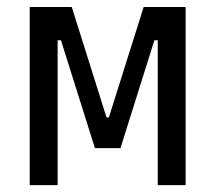

<svg xmlns="http://www.w3.org/2000/svg" viewBox="-20 -538 626 558"><path d="M66.4 0V-517.6H188.5L289.6 -196.8H296.4L397.5 -517.6H519.5V0H438.5V-420.9H428.7L330.1 -107.4H255.9L157.2 -420.9H147.5V0Z"/></svg>

Font: Cascadia Mono NF SemiLight
Style: Regular
Weight: 350
Monospace: yes
Designer: Aaron Bell
Foundry: Saja Typeworks
Version: Version 2404.023; ttfautohint (v1.8.4)